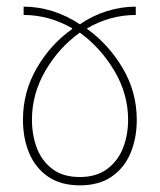

<svg xmlns="http://www.w3.org/2000/svg" viewBox="-20 -547 480 577"><path d="M51 -527Q95 -527 138 -513.5Q181 -500 220 -474Q258 -500 301 -513.5Q344 -527 388 -527V-502Q311 -502 242 -462V-460Q306 -414 348.5 -342.5Q391 -271 391 -187Q391 -132 372.5 -87.5Q354 -43 316 -16.5Q278 10 220 10Q162 10 124 -16.5Q86 -43 67.5 -87.5Q49 -132 49 -187Q49 -271 90.5 -342.5Q132 -414 197 -460V-462Q127 -502 51 -502ZM220 -449Q157 -404 116.5 -334.5Q76 -265 76 -187Q76 -142 90.5 -103Q105 -64 137 -39.5Q169 -15 220 -15Q270 -15 302.5 -39.5Q335 -64 350 -103Q365 -142 365 -187Q365 -265 323.5 -334.5Q282 -404 220 -449Z"/></svg>

Font: Noto Sans Georgian Condensed Thin
Style: Regular
Weight: 100
Width: 3
Designer: Monotype Design Team, Akaki Razmadze
Foundry: Google LLC
Version: Version 2.005; ttfautohint (v1.8.4.7-5d5b)